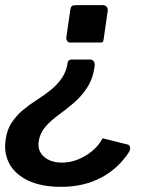

<svg xmlns="http://www.w3.org/2000/svg" viewBox="-32 -550 579 745"><path d="M241 -513Q243 -524 247.5 -527Q252 -530 265 -530H367Q377 -530 382 -523.5Q387 -517 386 -508L370 -397Q369 -389 366.5 -387Q364 -385 357 -385H239Q233 -385 229 -390.5Q225 -396 225 -403ZM464 11Q470 12 472 19.5Q474 27 471 36Q429 103 361 139Q293 175 206 175Q128 175 77 150.5Q26 126 4 84.5Q-18 43 -10 -8Q-5 -47 13.5 -74.5Q32 -102 57 -123Q82 -144 110.5 -162Q139 -180 164.5 -200.5Q190 -221 208 -247Q226 -273 231 -309Q233 -319 247 -319H318Q327 -319 332 -311.5Q337 -304 335 -291Q328 -243 305.5 -209Q283 -175 253.5 -150Q224 -125 194.5 -103.5Q165 -82 144 -58Q123 -34 118 -1Q113 36 139 58.5Q165 81 210 81Q240 81 270 69Q300 57 325 36.5Q350 16 364 -10Q368 -14 368 -13.5Q368 -13 376 -11Z"/></svg>

Font: Libre Franklin Thin SemiBold
Style: Italic
Weight: 600
Italic angle: -8°
Version: Version 3.000